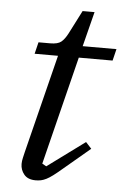

<svg xmlns="http://www.w3.org/2000/svg" viewBox="-50 -687 480 736"><g transform="rotate(5 190.0 -319.0)"><path d="M115 12Q85 12 70.5 -5.5Q56 -23 56 -46Q56 -57 59 -69.5Q62 -82 64 -91L159 -471H69L80 -516H125Q154 -516 167 -526.5Q180 -537 192 -560L238 -650H284L250 -516H380L369 -471H239L135 -54L151 -45L295 -151L317 -127L216 -42Q195 -24 181 -13.5Q167 -3 156 2.5Q145 8 135.5 10Q126 12 115 12Z"/></g></svg>

Font: IBM Plex Serif
Style: Italic
Weight: 400
Italic angle: -14°
Designer: Mike Abbink, Paul van der Laan, Pieter van Rosmalen
Foundry: Bold Monday
Version: Version 3.001